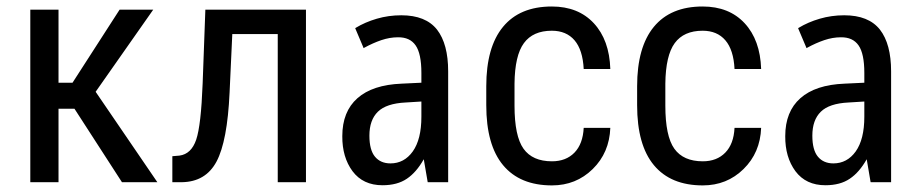

<svg xmlns="http://www.w3.org/2000/svg" viewBox="-20 -558 2819 588"><path d="M208 -225.1H159.2V0H72.8V-528.3H159.2V-304.7H202.1L346.2 -528.3H449.2L272.9 -276.9L461.9 0H353.5Z M917 -528.3V0H830.6V-453.6H691.4L683.1 -274.4Q676.3 -125.5 643.1 -63.2Q609.9 -1 536.6 0H507.8V-79.6L529.8 -81.5Q565.9 -86.4 580.8 -130.1Q595.7 -173.8 600.6 -302.2L608.9 -528.3Z M1270.5 -200.7V-247.1L1222.2 -244.1Q1163.1 -241.2 1137.2 -215.8Q1111.3 -190.4 1111.3 -142.6Q1111.3 -98.6 1128.4 -78.1Q1145.5 -57.6 1175.8 -57.6Q1217.8 -57.6 1244.1 -94.2Q1270.5 -131.3 1270.5 -200.7ZM1209 -511.2Q1283.7 -511.2 1318.4 -467.3Q1352.5 -423.3 1352.5 -339.4V-2V0H1351.1H1291.5H1290L1289.6 -1.5L1277.8 -70.3Q1266.1 -49.8 1253.4 -35.2Q1240.7 -20.5 1226.1 -10.7Q1196.8 9.3 1151.4 9.3Q1091.8 9.3 1059.6 -33.7Q1027.8 -76.7 1028.3 -141.1Q1028.3 -216.3 1074.7 -257.3Q1121.1 -298.3 1210 -301.8L1270.5 -304.7V-334.5Q1270.5 -393.6 1252.9 -418.9Q1235.4 -444.3 1198.7 -443.8Q1173.8 -443.8 1147.9 -435.1Q1122.1 -426.3 1095.2 -411.6L1093.3 -410.6L1092.8 -412.6L1068.4 -470.2L1067.9 -471.7L1069.3 -472.7Q1098.1 -490.2 1134 -500.7Q1169.9 -511.2 1209 -511.2Z M1670.4 -64Q1713.4 -64 1739.3 -90.6Q1765.1 -117.2 1767.6 -166.5H1849.1Q1846.2 -90.3 1795.2 -40.3Q1744.1 9.8 1670.4 9.8Q1572.3 9.8 1520.8 -52Q1469.2 -113.8 1469.2 -235.8V-293.9Q1469.2 -413.6 1520.5 -475.8Q1571.8 -538.1 1669.9 -538.1Q1751 -538.1 1798.6 -486.8Q1846.2 -435.5 1849.1 -346.7H1767.6Q1764.6 -405.3 1739.5 -434.6Q1714.4 -463.9 1669.9 -463.9Q1612.3 -463.9 1584.5 -426Q1556.6 -388.2 1555.7 -301.8V-234.4Q1555.7 -141.1 1583.3 -102.5Q1610.8 -64 1670.4 -64Z M2132.3 -64Q2175.3 -64 2201.2 -90.6Q2227.1 -117.2 2229.5 -166.5H2311Q2308.1 -90.3 2257.1 -40.3Q2206.1 9.8 2132.3 9.8Q2034.2 9.8 1982.7 -52Q1931.2 -113.8 1931.2 -235.8V-293.9Q1931.2 -413.6 1982.4 -475.8Q2033.7 -538.1 2131.8 -538.1Q2212.9 -538.1 2260.5 -486.8Q2308.1 -435.5 2311 -346.7H2229.5Q2226.6 -405.3 2201.4 -434.6Q2176.3 -463.9 2131.8 -463.9Q2074.2 -463.9 2046.4 -426Q2018.6 -388.2 2017.6 -301.8V-234.4Q2017.6 -141.1 2045.2 -102.5Q2072.8 -64 2132.3 -64Z M2627 -200.7V-247.1L2578.6 -244.1Q2519.5 -241.2 2493.7 -215.8Q2467.8 -190.4 2467.8 -142.6Q2467.8 -98.6 2484.9 -78.1Q2502 -57.6 2532.2 -57.6Q2574.2 -57.6 2600.6 -94.2Q2627 -131.3 2627 -200.7ZM2565.4 -511.2Q2640.1 -511.2 2674.8 -467.3Q2709 -423.3 2709 -339.4V-2V0H2707.5H2647.9H2646.5L2646 -1.5L2634.3 -70.3Q2622.6 -49.8 2609.9 -35.2Q2597.2 -20.5 2582.5 -10.7Q2553.2 9.3 2507.8 9.3Q2448.2 9.3 2416 -33.7Q2384.3 -76.7 2384.8 -141.1Q2384.8 -216.3 2431.2 -257.3Q2477.5 -298.3 2566.4 -301.8L2627 -304.7V-334.5Q2627 -393.6 2609.4 -418.9Q2591.8 -444.3 2555.2 -443.8Q2530.3 -443.8 2504.4 -435.1Q2478.5 -426.3 2451.7 -411.6L2449.7 -410.6L2449.2 -412.6L2424.8 -470.2L2424.3 -471.7L2425.8 -472.7Q2454.6 -490.2 2490.5 -500.7Q2526.4 -511.2 2565.4 -511.2Z"/></svg>

Font: MAUL Condensed
Style: Condensed Regular
Weight: 400
Designer: MAUL
Version: Version 1.0; 2020; ttfautohint (v1.8.3)